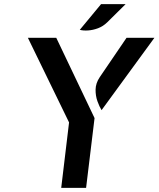

<svg xmlns="http://www.w3.org/2000/svg" viewBox="-20 -910 768 930"><path d="M276.5 0 314.5 -317 115 -727H252.5L438 -338L397 0ZM472 -376.5Q461.5 -393 452 -419.5Q442.5 -446 443 -476.5Q443.5 -507 463 -536L593 -727H728ZM366.5 -765.5 469.5 -890H588.5L499.5 -802Q479.5 -782.5 454.8 -773.2Q430 -764 406.5 -762.5Q383 -761 366.5 -765.5Z"/></svg>

Font: Expletus Sans SemiBold
Style: Italic
Weight: 600
Italic angle: -7°
Version: Version 7.500